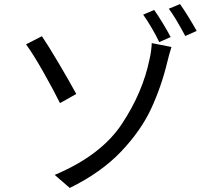

<svg xmlns="http://www.w3.org/2000/svg" viewBox="-20 -874 1040 944"><path d="M947 -722 891 -697Q840 -792 810 -831L865 -854Q883 -829 907 -790Q931 -751 947 -722ZM819 -692 763 -667Q749 -697 726.5 -735.5Q704 -774 684 -802L738 -825Q756 -800 780 -760.5Q804 -721 819 -692ZM186 -696Q216 -652 269 -562.5Q322 -473 355 -412L275 -367Q244 -430 193 -520Q142 -610 108 -656ZM715 -582Q720 -602 723 -625.5Q726 -649 726 -662L823 -643Q811 -605 803 -571Q774 -450 724 -341.5Q674 -233 576 -129.5Q478 -26 323 50L249 -14Q477 -110 579.5 -265Q682 -420 715 -582Z"/></svg>

Font: Noto Sans SC
Style: Regular
Weight: 400
Designer: Ryoko NISHIZUKA ____ (kana & ideographs); Paul D. Hunt (Latin, Greek & Cyrillic); Wenlong ZHANG ___ (bopomofo); Sandoll 
Foundry: Adobe Systems Incorporated
Version: Version 1.004